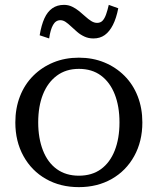

<svg xmlns="http://www.w3.org/2000/svg" viewBox="-20 -759 648 789"><path d="M565 -256Q565 -178 531.5 -117.5Q498 -57 439 -23.5Q380 10 304 10Q228 10 169 -23.5Q110 -57 76.5 -117.5Q43 -178 43 -256Q43 -314 62 -363Q81 -412 116.5 -447.5Q152 -483 199.5 -502.5Q247 -522 304 -522Q361 -522 408.5 -502.5Q456 -483 491.5 -447.5Q527 -412 546 -363Q565 -314 565 -256ZM137 -256Q137 -191 156.5 -141Q176 -91 213.5 -64Q251 -37 304 -37Q358 -37 395 -64Q432 -91 451.5 -140.5Q471 -190 471 -256Q471 -322 451.5 -371.5Q432 -421 395 -448.5Q358 -476 304 -476Q251 -476 213.5 -448Q176 -420 156.5 -371Q137 -322 137 -256ZM364 -601Q344 -601 327.5 -608.5Q311 -616 297.5 -627.5Q284 -639 272 -650.5Q260 -662 249.5 -669Q239 -676 228 -676Q209 -676 198 -656.5Q187 -637 182 -601L143 -614Q150 -656 162.5 -683.5Q175 -711 195 -725Q215 -739 243 -739Q261 -739 276.5 -731.5Q292 -724 305.5 -713Q319 -702 331 -691Q343 -680 355 -672.5Q367 -665 379 -665Q393 -665 401.5 -674Q410 -683 416 -700Q422 -717 427 -739L466 -725Q458 -684 444 -656.5Q430 -629 410.5 -615Q391 -601 364 -601Z"/></svg>

Font: Roboto Serif 72pt
Style: Regular
Weight: 400
Designer: Greg Gazdowicz
Foundry: Commercial Type
Version: Version 1.008